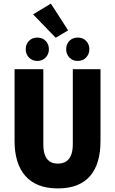

<svg xmlns="http://www.w3.org/2000/svg" viewBox="-20 -1036 640 1068"><path d="M302 12Q240 12 195 -6Q150 -24 120.5 -58Q91 -92 76 -140.5Q61 -189 61 -251V-651H221V-234Q221 -200 229 -176Q237 -152 255 -139Q273 -126 302 -126Q331 -126 349.5 -139Q368 -152 376.5 -176Q385 -200 385 -234V-651H539V-251Q539 -189 525 -140.5Q511 -92 482 -58Q453 -24 408.5 -6Q364 12 302 12ZM188 -697Q159 -697 141 -716Q123 -735 123 -762Q123 -790 141 -808.5Q159 -827 188 -827Q216 -827 234 -808.5Q252 -790 252 -762Q252 -735 234 -716Q216 -697 188 -697ZM412 -697Q384 -697 366 -716Q348 -735 348 -762Q348 -790 366 -808.5Q384 -827 412 -827Q441 -827 459 -808.5Q477 -790 477 -762Q477 -735 459 -716Q441 -697 412 -697ZM290 -826 164 -956 263 -1016 359 -867Z"/></svg>

Font: Source Code Pro ExtraBold
Style: Regular
Weight: 800
Monospace: yes
Designer: Paul D. Hunt, Teo Tuominen
Foundry: Adobe Systems Incorporated
Version: Version 1.018;hotconv 1.0.116;makeotfexe 2.5.65601